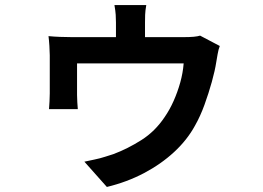

<svg xmlns="http://www.w3.org/2000/svg" viewBox="-20 -654 1040 760"><path d="M559 -634Q555 -611 554.5 -595.5Q554 -580 554 -565Q554 -555 554 -531.5Q554 -508 554 -483.5Q554 -459 554 -444H439Q439 -461 439 -485.5Q439 -510 439 -532.5Q439 -555 439 -565Q439 -580 438 -595.5Q437 -611 433 -634ZM850 -472Q845 -460 841.5 -440Q838 -420 836 -408Q831 -375 818.5 -330Q806 -285 789.5 -239.5Q773 -194 752 -157Q721 -100 669 -52Q617 -4 549.5 31.5Q482 67 403 86L314 -14Q332 -18 354 -22.5Q376 -27 396 -33.5Q416 -40 429 -44Q485 -65 539.5 -99.5Q594 -134 632 -191Q652 -220 667.5 -255Q683 -290 693.5 -327.5Q704 -365 707 -403H285Q285 -393 285 -375.5Q285 -358 285 -338.5Q285 -319 285 -303Q285 -287 285 -278Q285 -266 286 -249.5Q287 -233 288 -222H174Q175 -235 176 -252.5Q177 -270 177 -284Q177 -294 177 -314Q177 -334 177 -358.5Q177 -383 177 -403.5Q177 -424 177 -435Q177 -449 175.5 -472.5Q174 -496 172 -511Q192 -509 217.5 -508Q243 -507 265 -507H706Q731 -507 747 -508.5Q763 -510 772 -513Z"/></svg>

Font: Noto Sans JP SemiBold
Style: Regular
Weight: 600
Designer: Ryoko NISHIZUKA  (kana, bopomofo & ideographs); Paul D. Hunt (Latin, Greek & Cyrillic); Sandoll Communications , Soo-you
Foundry: Adobe
Version: Version 2.004-H2;hotconv 1.0.118;makeotfexe 2.5.65603